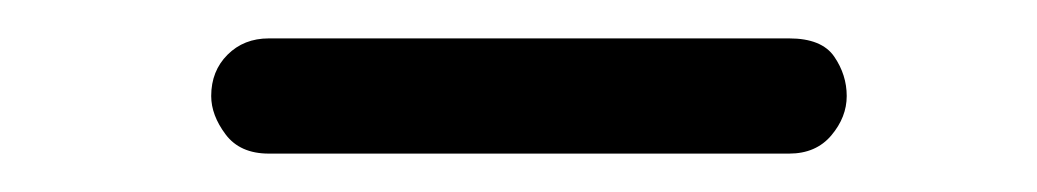

<svg xmlns="http://www.w3.org/2000/svg" viewBox="-20 -320 540 100"><path d="M120 -240Q105 -240 97.5 -250Q90 -260 90 -270Q90 -283 98.5 -291.5Q107 -300 120 -300H391Q408 -300 414.5 -290.5Q421 -281 421 -270Q421 -259 413 -249.5Q405 -240 391 -240Z"/></svg>

Font: Hachi Maru Pop
Style: Regular
Weight: 400
Designer: Nontynet
Foundry: Nontynet
Version: Version 1.300